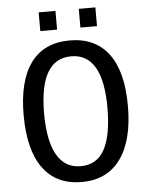

<svg xmlns="http://www.w3.org/2000/svg" viewBox="-56 -861 713 917"><g transform="rotate(-5 300.0 -402.5)"><path d="M549.8 -332.5Q549.8 -168 485.1 -79.1Q420.4 9.8 299.3 9.8Q177.7 9.8 113.8 -77.6Q49.8 -165 49.8 -332.5Q49.8 -497.1 113.3 -583Q176.8 -668.9 300.3 -668.9Q420.9 -668.9 485.4 -584.2Q549.8 -499.5 549.8 -332.5ZM451.7 -332.5Q451.7 -592.8 300.3 -592.8Q147.9 -592.8 147.9 -332.5Q147.9 -200.7 186.5 -133.3Q225.1 -65.9 299.8 -65.9Q379.4 -65.9 415.5 -134.3Q451.7 -202.6 451.7 -332.5ZM356.4 -725.6V-815.4H436V-725.6ZM164.1 -725.6V-815.4H244.6V-725.6Z"/></g></svg>

Font: Courier New
Style: Regular
Weight: 400
Designer: Steve Matteson
Foundry: Ascender Corporation
Version: Version 2.00.3